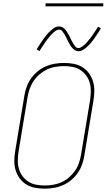

<svg xmlns="http://www.w3.org/2000/svg" viewBox="-20 -1119 640 1147"><path d="M246 8Q216 8 188 2.5Q160 -3 136.5 -17.5Q113 -32 97 -54.5Q81 -77 73 -103.5Q65 -130 65.5 -159.5Q66 -189 71 -218L125 -544Q129 -571 138.5 -598Q148 -625 164.5 -649Q181 -673 204 -692Q227 -711 253.5 -722.5Q280 -734 308 -738.5Q336 -743 363 -743Q393 -743 421 -737.5Q449 -732 472.5 -717.5Q496 -703 512 -680.5Q528 -658 536 -631.5Q544 -605 543.5 -575.5Q543 -546 538 -517L484 -191Q480 -164 470.5 -137Q461 -110 444.5 -86Q428 -62 405 -43Q382 -24 355.5 -12.5Q329 -1 301 3.5Q273 8 246 8ZM247 -11Q271 -11 296.5 -15Q322 -19 346.5 -30Q371 -41 391.5 -58.5Q412 -76 427.5 -98Q443 -120 451.5 -145Q460 -170 464 -194L518 -520Q522 -546 522.5 -572.5Q523 -599 516.5 -623Q510 -647 495.5 -667Q481 -687 460.5 -700.5Q440 -714 415 -719Q390 -724 363 -724Q339 -724 313 -720Q287 -716 263 -705Q239 -694 218 -676.5Q197 -659 182 -637Q167 -615 158 -590Q149 -565 145 -541L91 -215Q87 -189 86.5 -162.5Q86 -136 92.5 -112Q99 -88 113.5 -68Q128 -48 148.5 -34.5Q169 -21 194.5 -16Q220 -11 247 -11ZM449 -813Q437 -813 427 -819.5Q417 -826 410 -834.5Q403 -843 397.5 -852.5Q392 -862 386.5 -872.5Q381 -883 376 -894Q371 -905 365 -914.5Q359 -924 352 -933Q345 -942 333 -942Q328 -942 325.5 -941Q323 -940 318.5 -938Q314 -936 309 -932.5Q304 -929 298 -923.5Q292 -918 289 -914.5Q286 -911 283 -908Q280 -905 277.5 -901.5Q275 -898 272 -894.5Q269 -891 265.5 -887Q262 -883 259 -879Q256 -875 252.5 -870Q249 -865 246 -860Q243 -855 239 -849.5Q235 -844 231.5 -838.5Q228 -833 224 -827Q220 -821 216 -814L199 -824Q206 -836 212.5 -846Q219 -856 225 -865Q231 -874 237 -882.5Q243 -891 248.5 -898Q254 -905 259 -911.5Q264 -918 269.5 -923.5Q275 -929 284 -937Q293 -945 301 -950.5Q309 -956 316.5 -958.5Q324 -961 333 -961Q345 -961 355 -955Q365 -949 372 -940Q379 -931 384.5 -921.5Q390 -912 395.5 -901.5Q401 -891 406 -880Q411 -869 417 -859.5Q423 -850 430 -841Q437 -832 449 -832Q454 -832 456.5 -833Q459 -834 463.5 -836.5Q468 -839 473 -842.5Q478 -846 484 -851Q490 -856 493 -859.5Q496 -863 499 -866Q502 -869 504.5 -872.5Q507 -876 510 -879.5Q513 -883 516.5 -887Q520 -891 523 -895.5Q526 -900 529.5 -904.5Q533 -909 536 -914Q539 -919 543 -924.5Q547 -930 550.5 -935.5Q554 -941 558 -947Q562 -953 566 -960L583 -950Q577 -939 570 -928.5Q563 -918 557 -909Q551 -900 545 -891.5Q539 -883 533.5 -876Q528 -869 523 -862.5Q518 -856 512.5 -851Q507 -846 498 -837.5Q489 -829 481 -824Q473 -819 465.5 -816Q458 -813 449 -813ZM597 -1081H252V-1099H597Z"/></svg>

Font: Iosevka Aile Thin Oblique
Style: Regular
Weight: 100
Italic angle: -9°
Designer: Belleve Invis
Foundry: Belleve Invis
Version: Version 31.1.0; ttfautohint (v1.8.4)